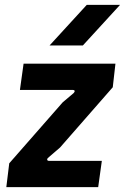

<svg xmlns="http://www.w3.org/2000/svg" viewBox="-20 -770 514 790"><path d="M6 0 18 -98 238 -349 283 -387Q288 -392 287 -396Q286 -400 280 -400H62L77 -508H455L444 -411L227 -163L177 -120Q173 -116 174.5 -112Q176 -108 181 -108H399L384 0ZM184 -583 337 -750H474L321 -583Z"/></svg>

Font: Finlandica SemiBold
Style: Italic
Weight: 600
Italic angle: -8°
Designer: Niklas Ekholm, Juho Hiilivirta, Jaakko Suomalainen
Foundry: Helsinki Type Studio
Version: Version 1.063